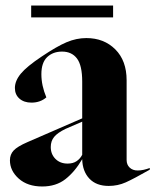

<svg xmlns="http://www.w3.org/2000/svg" viewBox="-20 -661 563 696"><path d="M16 -80Q16 -101 29.5 -115.5Q43 -130 80 -146L278 -232V-365Q278 -424 259 -449Q240 -474 205 -474Q172 -474 151 -454Q130 -434 130 -392Q130 -351 148 -308Q126 -289 94 -289Q67 -289 50.5 -303.5Q34 -318 34 -342Q34 -368 55.5 -394Q77 -420 131 -456Q186 -493 221.5 -508Q257 -523 293 -523Q357 -523 398 -482Q439 -441 439 -370V-81Q439 -64 450 -53.5Q461 -43 479 -43Q490 -43 501 -45.5Q512 -48 523 -52V-46Q465 -13 436 0Q407 13 374 13Q329 13 304 -13.5Q279 -40 278 -84Q251 -38 217 -11.5Q183 15 133 15Q80 15 48 -13.5Q16 -42 16 -80ZM225 -68Q245 -68 258 -77Q271 -86 278 -100V-220L218 -194Q189 -180 176.5 -165Q164 -150 164 -128Q164 -102 181 -85Q198 -68 225 -68ZM93 -641H390V-598H93Z"/></svg>

Font: Nyght Serif Bold
Style: Regular
Weight: 700
Designer: Maksym Kobuzan
Version: Version 0.410